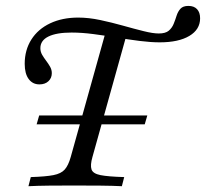

<svg xmlns="http://www.w3.org/2000/svg" viewBox="-20 -643 711 663"><path d="M106.5 -213.7 115.3 -244.4H488.7L479.8 -213.7ZM78.2 0 86.3 -31.5Q137.9 -33.1 164.5 -38.3Q191.1 -43.5 203.6 -57.7Q216.1 -71.8 224.2 -100.8L348.4 -545.2L418.5 -528.2L299.2 -100.8Q291.1 -72.6 296 -58.1Q300.8 -43.5 327 -38.3Q353.2 -33.1 408.9 -31.5L400.8 0Q370.2 -1.6 327 -2Q283.9 -2.4 233.9 -2.4Q189.5 -2.4 149.2 -2Q108.9 -1.6 78.2 0ZM116.1 -351.6Q92.7 -351.6 79 -370.2Q65.3 -388.7 65.3 -422.6Q65.3 -470.2 88.3 -506.5Q111.3 -542.7 153.2 -562.5Q195.2 -582.3 250 -582.3Q286.3 -582.3 326.2 -573.8Q366.1 -565.3 404.8 -554.4Q443.5 -543.5 475.8 -535.5Q508.1 -527.4 528.2 -527.4Q551.6 -527.4 562.9 -537.1Q574.2 -546.8 579.8 -560.9Q585.5 -575 589.9 -589.1Q594.4 -603.2 603.2 -612.9Q612.1 -622.6 630.6 -622.6Q650 -622.6 660.5 -611.3Q671 -600 671 -579.8Q671 -541.1 633.9 -519Q596.8 -496.8 531.5 -496.8Q500.8 -496.8 462.5 -501.6Q424.2 -506.5 383.1 -513.3Q341.9 -520.2 302 -525.4Q262.1 -530.6 227.4 -530.6Q175 -530.6 147.2 -516.9Q119.4 -503.2 119.4 -476.6Q119.4 -464.5 125.4 -454Q131.5 -443.5 139.1 -433.5Q146.8 -423.4 152.8 -412.9Q158.9 -402.4 158.9 -390.3Q158.9 -373.4 147.2 -362.5Q135.5 -351.6 116.1 -351.6Z"/></svg>

Font: Playfair 12pt Light
Style: Italic
Weight: 300
Italic angle: -15.6°
Designer: Claus Eggers Sørensen
Foundry: Claus Eggers Sørensen
Version: Version 2.000;gftools[0.9.28]